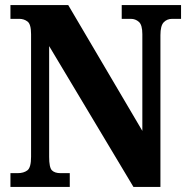

<svg xmlns="http://www.w3.org/2000/svg" viewBox="-20 -734 741 754"><path d="M21 0V-54H49Q73 -54 87.5 -65Q102 -76 102 -118V-600Q102 -639 88 -649.5Q74 -660 56 -660H21V-714H248L539 -220V-600Q539 -636 525.5 -648Q512 -660 494 -660H458V-714H691V-660H656Q636 -660 623 -646.5Q610 -633 610 -596V0H504L173 -553V-118Q173 -76 184 -65Q195 -54 218 -54H254V0Z"/></svg>

Font: Noto Serif Bengali Condensed ExtraBold
Style: Regular
Weight: 800
Width: 3
Designer: Juan Bruce, Universal Thirst, Indian Type Foundry and the Monotype Design Team.
Foundry: Monotype Imaging Inc.
Version: Version 2.003; ttfautohint (v1.8.4.7-5d5b)